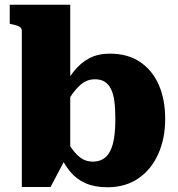

<svg xmlns="http://www.w3.org/2000/svg" viewBox="-20 -778 750 809"><path d="M433 11Q379 11 340.5 -6Q302 -23 275.5 -55Q249 -87 229 -134L234 -225Q260 -185 279.5 -156.5Q299 -128 320.5 -112.5Q342 -97 371 -97Q396 -97 414.5 -108Q433 -119 444.5 -142Q456 -165 461 -198.5Q466 -232 466 -277Q466 -320 462 -351Q458 -382 447.5 -403Q437 -424 420.5 -434Q404 -444 380 -444Q353 -444 331.5 -430Q310 -416 287 -385Q264 -354 233 -303V-381Q260 -438 289.5 -475.5Q319 -513 356 -532.5Q393 -552 443 -552Q518 -552 570 -517Q622 -482 649 -420.5Q676 -359 676 -277Q676 -194 646.5 -128.5Q617 -63 562.5 -26Q508 11 433 11ZM72 -647Q72 -656 67.5 -661Q63 -666 53.5 -669.5Q44 -673 29 -676L21 -678V-758H276V-123L261 -119L193 10H72Z"/></svg>

Font: Roboto Serif ExtraBold
Style: Regular
Weight: 800
Designer: Greg Gazdowicz
Foundry: Commercial Type
Version: Version 1.008